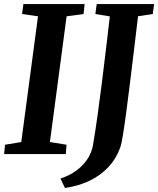

<svg xmlns="http://www.w3.org/2000/svg" viewBox="-24 -763 783 951"><path d="M-3.5 0 0.9 -46.1 81.3 -59.5 164.3 -682.2 85.4 -693.6 91.8 -743H395.3L389.9 -693.6L305.9 -682.2L223.2 -59.5L305.6 -46.1L301.9 0ZM297.7 168 275.5 121.5Q321.4 106.4 355.2 81Q389.1 55.7 409.8 23.7Q430.4 -8.3 436.3 -42.6Q447.8 -110.1 458.8 -188.3Q469.8 -266.6 480.2 -350.1Q490.7 -433.7 500.7 -517.9Q510.7 -602.2 520 -681.8L448.4 -693.6L455 -743H739.5L732.6 -693.6L659.7 -682.5Q649.3 -595.5 638.9 -508.6Q628.5 -421.8 618.7 -343Q609 -264.2 600.4 -200.2Q591.8 -136.2 584.8 -93.6Q577.9 -51 573 -37Q553 21.5 513.3 64.1Q473.5 106.7 418.5 132.8Q363.5 158.8 297.7 168Z"/></svg>

Font: Merriweather 7pt Light
Style: Italic
Weight: 300
Italic angle: -7.8°
Designer: Eben Sorkin
Foundry: Eben Sorkin
Version: Version 2.200;gftools[0.9.31]